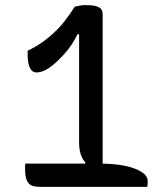

<svg xmlns="http://www.w3.org/2000/svg" viewBox="-20 -730 640 750"><path d="M272 -704Q275 -705 279 -705.5Q283 -706 287.5 -707Q292 -708 297 -709Q302 -710 307 -710Q312 -710 318 -710Q339 -710 353 -706.5Q367 -703 374 -695.5Q381 -688 381 -675Q381 -656 381 -618.5Q381 -581 381 -531Q381 -481 381 -425.5Q381 -370 381 -314Q381 -258 381 -208.5Q381 -159 381 -121.5Q381 -84 381 -65H313V-97Q305 -104 300 -115Q295 -126 292 -140.5Q289 -155 289 -172Q289 -183 289 -209.5Q289 -236 289 -272Q289 -308 289 -349.5Q289 -391 289 -433.5Q289 -476 289 -514Q289 -552 289 -582Q289 -612 289 -628L313 -596H262L295 -627Q286 -601 273 -577.5Q260 -554 243.5 -533.5Q227 -513 206 -493Q188 -476 173.5 -466Q159 -456 146.5 -451.5Q134 -447 123 -447Q112 -447 104.5 -454Q97 -461 92.5 -477Q88 -493 88 -519V-532Q120 -547 148 -567Q176 -587 203 -614Q218 -629 230.5 -645Q243 -661 253.5 -676Q264 -691 272 -704ZM79 -91Q82 -91 94.5 -91Q107 -91 126.5 -91Q146 -91 170 -91Q194 -91 221 -91Q248 -91 274 -91Q300 -91 323.5 -91Q347 -91 365 -91Q455 -91 506 -71.5Q557 -52 557 -23Q557 -19 557 -16Q557 -13 556.5 -10.5Q556 -8 556 -5.5Q556 -3 555 0Q552 0 531 0Q510 0 476 0Q442 0 402 0Q362 0 320 0Q278 0 241 0Q204 0 177.5 0Q151 0 141 0Q123 0 112 -2.5Q101 -5 94 -12Q85 -21 81.5 -35Q78 -49 78 -66Q78 -69 78 -72Q78 -75 78 -77.5Q78 -80 78 -82.5Q78 -85 78.5 -87Q79 -89 79 -91Z"/></svg>

Font: Recursive Monospace Casual
Style: Regular
Weight: 400
Version: Version 1.047